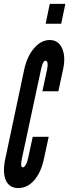

<svg xmlns="http://www.w3.org/2000/svg" viewBox="-27 -946 351 974"><path d="M66 8Q112 8 146.5 -31.5Q181 -71 196 -141L220 -252H139L115 -141Q111 -122 103.5 -109.5Q96 -97 89 -97Q74.5 -97 84 -141L182 -598Q190.5 -638 204 -638Q212 -638 214 -626Q216 -614 212 -594L188 -483H269L293 -594Q307 -659.5 288 -701.2Q269 -743 225 -743Q182 -743 146.2 -701.8Q110.5 -660.5 96 -594L0 -141Q-15 -71 2.5 -31.5Q20 8 66 8ZM204.5 -825.5H283.5L304.5 -926.5H225.5Z"/></svg>

Font: League Gothic Condensed Italic
Style: Regular
Weight: 400
Width: 3
Designer: The League of Moveable Type
Version: Version 1.600; ttfautohint (v1.8.3)